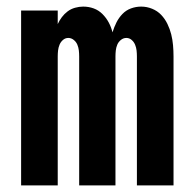

<svg xmlns="http://www.w3.org/2000/svg" viewBox="-20 -562 590 582"><path d="M44 0V-530H155V-489Q160 -500 167.5 -510Q175 -520 185 -527.5Q195 -535 207.5 -538.5Q220 -542 232 -542Q249 -542 264 -536.5Q279 -531 290.5 -519.5Q302 -508 309.5 -494Q317 -480 321 -464Q326 -480 333 -494Q340 -508 351 -519.5Q362 -531 377 -536.5Q392 -542 408 -542Q425 -542 441 -535.5Q457 -529 468.5 -517Q480 -505 487.5 -489.5Q495 -474 499 -458Q503 -442 504.5 -425Q506 -408 506 -391V0H395V-391Q395 -400 394 -409Q393 -418 389.5 -426.5Q386 -435 379 -441Q372 -447 363 -447Q354 -447 346.5 -441Q339 -435 335.5 -426.5Q332 -418 331 -409Q330 -400 330 -391V0H220V-391Q220 -400 219 -409Q218 -418 214.5 -426.5Q211 -435 203.5 -441Q196 -447 187 -447Q178 -447 171 -441Q164 -435 160.5 -426.5Q157 -418 156 -409Q155 -400 155 -391V0Z"/></svg>

Font: Lode
Style: Bold
Weight: 700
Monospace: yes
Designer: Belleve Invis
Foundry: Belleve Invis
Version: Version 29.2.0; ttfautohint (v1.8.3)